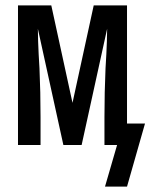

<svg xmlns="http://www.w3.org/2000/svg" viewBox="-20 -540 560 715"><path d="M453 155H371L416 0H369V-104Q369 -150 370 -195.5Q371 -241 373 -286L376 -338Q377 -362 378 -385.5Q379 -409 379 -433L284 0H216L121 -433Q121 -409 122 -385.5Q123 -362 124 -338L127 -286Q129 -241 130 -195.5Q131 -150 131 -104V0H47V-520H171L250 -157L329 -520H453V-80H520Z"/></svg>

Font: Iosevka Term Curly Medium
Style: Regular
Weight: 500
Designer: Belleve Invis
Foundry: Belleve Invis
Version: Version 32.3.0